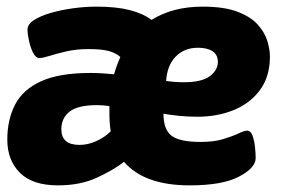

<svg xmlns="http://www.w3.org/2000/svg" viewBox="-20 -551 860 579"><path d="M155 8Q78 8 40 -30Q2 -68 2 -130Q2 -190 25.5 -235.5Q49 -281 104 -306Q159 -331 253 -331Q285 -331 324 -327Q332 -355 343 -379Q330 -391 308.5 -397Q287 -403 247 -403Q210 -403 180 -396Q150 -389 129.5 -382.5Q109 -376 99 -376Q88 -376 80 -391.5Q72 -407 67.5 -427.5Q63 -448 63 -462Q63 -478 82.5 -490.5Q102 -503 133 -512Q164 -521 200.5 -526Q237 -531 271 -531Q331 -531 371.5 -520.5Q412 -510 437 -491Q501 -531 591 -531Q656 -531 696.5 -515.5Q737 -500 758 -476Q779 -452 786.5 -426.5Q794 -401 794 -381Q794 -320 764 -279.5Q734 -239 684.5 -219Q635 -199 576 -199Q547 -199 521.5 -201.5Q496 -204 473 -208Q473 -160 497.5 -141.5Q522 -123 585 -123Q625 -123 653 -131.5Q681 -140 699 -148.5Q717 -157 725 -157Q736 -157 741.5 -142Q747 -127 749 -107.5Q751 -88 751 -74Q751 -45 701 -18.5Q651 8 552 8Q415 8 354 -63Q325 -40 274 -16Q223 8 155 8ZM534 -303Q589 -303 613 -321.5Q637 -340 637 -364Q637 -386 621 -396.5Q605 -407 577 -407Q536 -407 510 -380.5Q484 -354 481 -307Q493 -305 507 -304Q521 -303 534 -303ZM165 -161Q165 -114 220 -114Q245 -114 270.5 -125.5Q296 -137 314 -155Q310 -178 310 -205Q310 -219 310 -231Q290 -234 273 -234Q215 -234 190 -214.5Q165 -195 165 -161Z"/></svg>

Font: Asap ExtraBold
Style: Italic
Weight: 800
Italic angle: -6°
Designer: Pablo Cosgaya
Foundry: Omnibus-Type
Version: Version 3.001; ttfautohint (v1.8.4.7-5d5b)